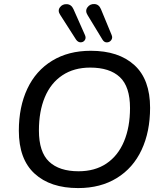

<svg xmlns="http://www.w3.org/2000/svg" viewBox="-20 -934 812 963"><path d="M74.5 -278.3Q74.5 -398.3 117.1 -488.8Q159.7 -579.4 241.4 -629.3Q323 -679.3 435.3 -679.3Q575.3 -679.3 654.1 -607.4Q732.8 -535.6 732.8 -393.4Q732.8 -273.4 690.2 -182.3Q647.6 -91.2 565.9 -41Q484.3 9.3 372 9.3Q232.6 9.3 153.6 -63.1Q74.5 -135.4 74.5 -278.3ZM632.1 -392.1Q632.1 -499.6 581 -547.3Q530 -595 432.3 -595Q351 -595 292.9 -556.4Q234.8 -517.8 205 -446.8Q175.2 -375.7 175.2 -279.5Q175.2 -171.4 226.3 -123.2Q277.3 -75 374 -75Q456.3 -75 514 -113.9Q571.8 -152.8 601.9 -224.5Q632.1 -296.3 632.1 -392.1ZM486.3 -888.1 539.9 -758.5Q546.1 -744.3 538 -733Q529.9 -721.7 516.2 -721.4Q502.5 -721.1 494.1 -735L419.4 -858Q405.8 -879.5 418.6 -897.2Q431.4 -914.9 453.8 -913.7Q476.2 -912.5 486.3 -888.1ZM348.5 -888.1 406.5 -757.3Q412.6 -743 405.2 -732.4Q397.7 -721.7 384.4 -721.7Q371 -721.7 361.3 -735.6L282.2 -859.2Q267.9 -880.1 280.5 -897.2Q293 -914.3 315.4 -913.1Q337.8 -911.9 348.5 -888.1Z"/></svg>

Font: SN Pro Thin
Style: Italic
Weight: 200
Italic angle: -9°
Designer: Tobias Whetton
Foundry: Supernotes
Version: Version 1.003;Glyphs 3.3 (3324)